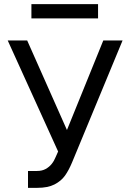

<svg xmlns="http://www.w3.org/2000/svg" viewBox="-20 -904 633 934"><path d="M116.2 -72.3H160.2Q184.6 -72.3 202.1 -82Q219.7 -91.8 231.4 -106.4Q243.2 -121.1 251 -140.6L262.7 -167L17.6 -707H112.3L305.7 -271.5L482.4 -707H576.2L331.1 -115.2Q314.5 -75.2 295.9 -49.3Q277.3 -23.4 245.1 -6.8Q212.9 9.8 161.1 9.8H116.2ZM457 -814.5H132.8V-883.8H457Z"/></svg>

Font: WEMIX Pretendard Variable
Style: Regular
Weight: 400
Designer: Base glyphs from Inter by Rasmus Andersson; Hangeul glyphs from Noto Sans CJK(Source Han Sans) by Jang Soo-young and Kan
Foundry: Kil Hyung-jin
Version: Version 1.000;Glyphs 3.2 (3208)